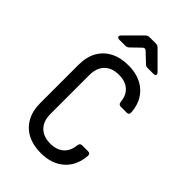

<svg xmlns="http://www.w3.org/2000/svg" viewBox="-280 -1050 1160 1160"><g transform="rotate(45 300.0 -470.0)"><path d="M308 10Q242 10 193.5 -15Q145 -40 118.5 -87.5Q92 -135 92 -200V-530Q92 -596 118.5 -643Q145 -690 193.5 -715Q242 -740 308 -740Q401 -740 458 -689.5Q515 -639 521 -551Q523 -530 502 -530H452Q433 -530 431 -550Q426 -603 394 -631Q362 -659 308 -659Q249 -659 215.5 -625.5Q182 -592 182 -530V-200Q182 -138 215.5 -104.5Q249 -71 308 -71Q362 -71 394 -99.5Q426 -128 431 -180Q433 -200 452 -200H502Q523 -200 521 -180Q515 -92 458 -41Q401 10 308 10ZM159 -810Q146 -810 142.5 -818Q139 -826 148 -835L253 -940Q263 -950 277 -950H332Q346 -950 356 -940L461 -835Q470 -826 467.5 -818Q465 -810 451 -810H401Q387 -810 377 -820L319 -875Q306 -889 291 -874L235 -820Q225 -810 211 -810Z"/></g></svg>

Font: Pitagon Sans Mono
Style: Regular
Weight: 400
Monospace: yes
Designer: Travis Tran
Foundry: Pitagon
Version: Version 1.001;gftools[0.9.26]